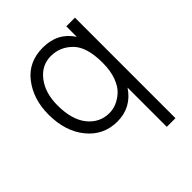

<svg xmlns="http://www.w3.org/2000/svg" viewBox="-200 -635 955 955"><g transform="rotate(-45 277.5 -157.5)"><path d="M109 -260Q109 -159 153 -104.5Q197 -50 265 -50Q289 -50 313.5 -59.5Q338 -69 362.5 -90.5Q387 -112 402.5 -153.5Q418 -195 418 -251Q418 -362 371 -409.5Q324 -457 259 -457Q194 -457 151.5 -402Q109 -347 109 -260ZM479 200H418V-76Q362 8 263 8Q167 8 106 -66.5Q45 -141 45 -259Q45 -366 102 -440.5Q159 -515 261 -515Q365 -515 418 -433V-507H479Z"/></g></svg>

Font: Hind Vadodara Light
Style: Regular
Weight: 300
Designer: Hitesh Malaviya
Foundry: Indian Type Foundry
Version: Version 1.000;PS 1.0;hotconv 1.0.86;makeotf.lib2.5.63406; tt